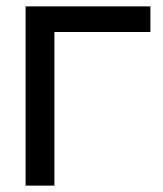

<svg xmlns="http://www.w3.org/2000/svg" viewBox="-20 -580 510 600"><path d="M60 0V-560H450V-480H150V0Z"/></svg>

Font: Tektur
Style: Regular
Weight: 400
Designer: Adam Jagosz
Foundry: Adam Jagosz
Version: Version 1.005;gftools[0.9.30]